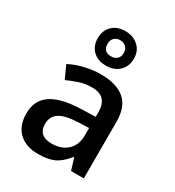

<svg xmlns="http://www.w3.org/2000/svg" viewBox="-197 -942 975 1069"><g transform="rotate(30 290.0 -408.0)"><path d="M43.9 0ZM419.9 0 397 -75.2H393.1Q354 -25.9 314.5 -8.1Q274.9 9.8 212.9 9.8Q133.3 9.8 88.6 -33.2Q43.9 -76.2 43.9 -154.8Q43.9 -238.3 106 -280.8Q168 -323.2 294.9 -327.1L388.2 -330.1V-358.9Q388.2 -410.6 364 -436.3Q339.8 -461.9 289.1 -461.9Q247.6 -461.9 209.5 -449.7Q171.4 -437.5 136.2 -420.9L99.1 -502.9Q143.1 -525.9 195.3 -537.8Q247.6 -549.8 293.9 -549.8Q397 -549.8 449.5 -504.9Q502 -460 502 -363.8V0ZM249 -78.1Q311.5 -78.1 349.4 -113Q387.2 -147.9 387.2 -210.9V-257.8L317.9 -254.9Q236.8 -252 200 -227.8Q163.1 -203.6 163.1 -153.8Q163.1 -117.7 184.6 -97.9Q206.1 -78.1 249 -78.1ZM410.6 -716.8Q410.6 -667 378.7 -636Q346.7 -605 293.9 -605Q241.2 -605 210 -635.5Q178.7 -666 178.7 -715.8Q178.7 -765.1 209.7 -795.7Q240.7 -826.2 293.9 -826.2Q344.7 -826.2 377.7 -795.9Q410.6 -765.6 410.6 -716.8ZM345.7 -715.8Q345.7 -740.2 331.1 -754.2Q316.4 -768.1 293.9 -768.1Q271 -768.1 256.3 -754.2Q241.7 -740.2 241.7 -715.8Q241.7 -664.1 293.9 -664.1Q316.4 -664.1 331.1 -677.5Q345.7 -690.9 345.7 -715.8Z"/></g></svg>

Font: Open Sans Semibold
Style: Regular
Weight: 600
Foundry: Ascender Corporation
Version: Version 1.10